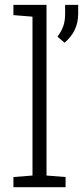

<svg xmlns="http://www.w3.org/2000/svg" viewBox="-20 -782 347 802"><path d="M36.1 0V-42.5L115.7 -48.8V-712.4L36.1 -718.8V-761.7H174.3V-48.8L253.9 -42.5V0ZM249.5 -603.5 220.2 -628.9Q236.8 -651.4 244.4 -673.1Q252 -694.8 252 -724.6V-761.7H306.6V-725.6Q306.6 -687.5 292.2 -657.5Q277.8 -627.4 249.5 -603.5Z"/></svg>

Font: Roboto Slab LO Light
Style: Regular
Weight: 300
Designer: Google
Version: Version 2.000